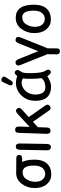

<svg xmlns="http://www.w3.org/2000/svg" viewBox="978 -1750 934 2931"><g transform="rotate(-90 1445.5 -285.0)"><path d="M291.5 -504.9Q217.8 -505.4 216.8 -458Q215.3 -414.1 289.1 -414.1L491.2 -414.6Q544.4 -414.6 545.4 -458.5Q546.4 -503.9 493.2 -503.9ZM280.3 -406.7Q383.3 -408.7 382.8 -234.9Q382.3 -143.1 343.8 -101.6Q307.1 -62.5 253.9 -62.5Q207 -62.5 170.9 -101.6Q135.7 -139.6 135.7 -216.3Q135.7 -295.9 184.6 -362.3Q216.3 -405.3 280.3 -406.7ZM276.4 -506.3Q169.9 -507.3 105.5 -422.4Q40 -336.4 40 -225.1Q40 -107.4 94.7 -42.5Q155.3 29.3 242.2 29.8Q362.3 30.8 420.9 -43.9Q473.1 -106 473.6 -225.1Q474.1 -504.9 276.4 -506.3Z M674.8 -511.2Q625.5 -512.2 624 -447.3L615.7 -37.6Q614.3 23.9 666.5 24.4Q712.4 24.4 713.4 -41.5L720.2 -447.8Q721.2 -510.3 674.8 -511.2Z M910.6 18.6Q962.4 21 964.4 -41.5L968.8 -174.8L1051.8 -249.5L1223.1 -3.4Q1251.5 37.6 1291 9.3Q1329.6 -18.6 1301.3 -59.1L1123 -314L1237.8 -417.5Q1283.7 -458.5 1249.5 -494.6Q1218.3 -526.4 1173.3 -484.9L973.1 -299.8L979 -458.5Q981 -517.6 937 -521.5Q884.3 -525.9 882.3 -466.8L867.7 -45.9Q865.7 16.6 910.6 18.6Z M1592.3 27.3Q1657.2 27.3 1747.1 -29.8Q1800.8 49.8 1835 12.7Q1860.8 -19 1830.1 -60.1Q1797.9 -105 1793.9 -266.1Q1791 -398.4 1812.5 -425.3Q1862.8 -488.8 1825.2 -518.1Q1789.6 -545.9 1750 -489.7Q1590.8 -545.4 1472.2 -443.4Q1370.1 -355.5 1371.6 -207Q1374 27.3 1592.3 27.3ZM1648.9 -70.8Q1602.5 -58.1 1569.3 -60.1Q1468.3 -66.9 1466.8 -216.3Q1471.2 -331.1 1558.1 -394Q1579.6 -410.2 1615.7 -418.9Q1667.5 -431.6 1714.8 -401.9Q1697.8 -324.2 1716.8 -114.3Q1677.7 -79.1 1648.9 -70.8ZM1676.8 -580.6 1728.5 -659.7Q1739.7 -676.8 1739.7 -685.3Q1739.7 -693.8 1739.7 -702.1Q1739.7 -710.4 1730.5 -715.8Q1721.2 -721.2 1711.9 -726.6Q1702.6 -731.9 1690.4 -731.9Q1667.5 -731.9 1654.3 -702.6L1614.3 -617.7Q1607.4 -603 1607.4 -595.7Q1607.4 -588.4 1607.4 -580.8Q1607.4 -573.2 1614 -569.3Q1620.6 -565.4 1627.2 -561.5Q1633.8 -557.6 1640.6 -557.6Q1647.5 -557.6 1654.3 -557.6Q1661.1 -557.6 1676.8 -580.6Z M1939.5 -512.2Q1895.5 -496.1 1918.9 -438L2074.7 -50.3Q2078.6 -40.5 2083 -32.2Q2082 42 2081.1 116.2Q2080.6 160.6 2127 161.6Q2171.4 162.1 2171.9 117.7L2172.9 -28.3Q2178.2 -38.1 2183.1 -50.3L2338.9 -438Q2362.3 -496.1 2318.4 -512.2Q2273.4 -528.3 2250 -470.2L2128.9 -169.4L2007.8 -470.2Q1984.4 -528.3 1939.5 -512.2Z M2645.5 -412.6Q2748.5 -414.6 2748 -240.7Q2747.6 -148.9 2709 -107.4Q2672.4 -68.4 2619.1 -68.4Q2572.3 -68.4 2536.1 -107.4Q2501 -145.5 2501 -222.2Q2501 -301.8 2549.8 -368.2Q2581.5 -411.1 2645.5 -412.6ZM2641.6 -512.2Q2535.2 -513.2 2470.7 -428.2Q2405.3 -342.3 2405.3 -231Q2405.3 -113.3 2460 -48.3Q2520.5 23.4 2607.4 23.9Q2727.5 24.9 2786.1 -49.8Q2838.4 -111.8 2838.9 -231Q2839.4 -510.7 2641.6 -512.2Z"/></g></svg>

Font: Comic Relief
Style: Regular
Weight: 400
Designer: Jeff Davis
Foundry: Loudifier
Version: Version 1.200; ttfautohint (v1.8.4.7-5d5b)